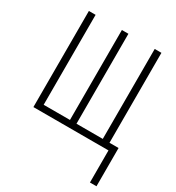

<svg xmlns="http://www.w3.org/2000/svg" viewBox="-171 -635 841 917"><g transform="rotate(30 250.0 -176.5)"><path d="M50 0H464V177H500V-34H450V-530H413V-34H268V-530H232V-34H87V-530H50Z"/></g></svg>

Font: Noto Sans Mono ExtraCondensed ExtraLight
Style: Regular
Weight: 200
Width: 2
Designer: Monotype Design Team
Foundry: Monotype Imaging Inc.
Version: Version 2.014